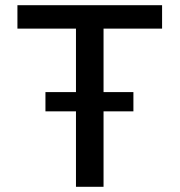

<svg xmlns="http://www.w3.org/2000/svg" viewBox="-20 -718 690 738"><path d="M272 0V-608H47V-698H603V-608H378V0ZM154.7 -290V-364H492.8V-290Z"/></svg>

Font: Azeret Mono Thin
Style: Regular
Weight: 400
Version: Version 1.002